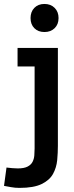

<svg xmlns="http://www.w3.org/2000/svg" viewBox="-62 -684 364 946"><path d="M223.2 34.8Q223.2 68.8 219.8 105.2Q216.2 141.8 199.4 172.6Q182.5 203.5 143.5 222.6Q104.5 241.8 33.8 241.8Q11.8 241.8 -8.1 238Q-28 234.2 -42.2 231.8L-30 141.5Q-17.8 143.2 -1.4 144.5Q15 145.8 25.5 145.8Q56.5 145.8 73.9 136.8Q91.2 127.8 98.5 113.2Q105.8 98.8 107.1 81.5Q108.5 64.2 108.5 47.5V-356.5H24.5V-447.8H223.2ZM157 -664.5Q188 -664.5 207.2 -645.2Q226.5 -626 226.5 -595Q226.5 -563.9 207.2 -545.1Q188 -526.2 157 -526.2Q126 -526.2 107.2 -545.1Q88.5 -563.9 88.5 -595Q88.5 -626 107.2 -645.2Q126 -664.5 157 -664.5Z"/></svg>

Font: Podkova VF Beta
Style: Regular
Weight: 400
Designer: Ilya Yudin
Foundry: Cyreal (www.cyreal.org)
Version: Version 2.100